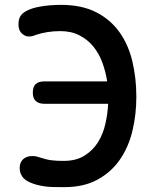

<svg xmlns="http://www.w3.org/2000/svg" viewBox="-20 -760 640 790"><path d="M541 -362Q541 -289 525 -222Q509 -155 473.5 -103.5Q438 -52 381.5 -21Q325 10 245 10Q225 10 198 9.5Q171 9 144.5 3.5Q118 -2 96 -13Q74 -24 66 -44Q63 -51 62 -57Q61 -63 61 -69Q61 -84 68 -96Q75 -108 90 -114Q95 -116 100.5 -117Q106 -118 111 -118Q120 -118 128 -116.5Q136 -115 144 -112Q157 -108 168.5 -105Q180 -102 192 -100.5Q204 -99 216.5 -98.5Q229 -98 242 -98Q293 -98 327.5 -119.5Q362 -141 383 -174.5Q404 -208 413.5 -250Q423 -292 425 -333H162Q139 -333 127 -344.5Q115 -356 115 -379Q115 -403 127 -414Q139 -425 162 -425H421Q415 -464 401.5 -501.5Q388 -539 364.5 -568Q341 -597 307 -614.5Q273 -632 228 -632Q201 -632 175.5 -628Q150 -624 126 -616Q120 -613 113.5 -611.5Q107 -610 101 -610Q96 -610 91.5 -610.5Q87 -611 82 -614Q68 -621 62 -632.5Q56 -644 56 -660Q56 -665 56.5 -669.5Q57 -674 58 -679Q63 -700 83.5 -712Q104 -724 130.5 -730Q157 -736 184.5 -738Q212 -740 230 -740Q316 -740 375 -710Q434 -680 471 -628.5Q508 -577 524.5 -508Q541 -439 541 -362Z"/></svg>

Font: Maple Mono NL SemiBold
Style: Regular
Weight: 600
Monospace: yes
Designer: subframe7536
Version: Version 7.000